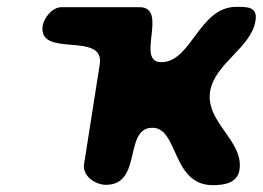

<svg xmlns="http://www.w3.org/2000/svg" viewBox="-20 -541 769 562"><path d="M105 -466C90 -369 287 -451 272 -353L226 -60C221 -25 260 0 290 0C398 0 341 -167 426 -167C503 -167 482 1 603 1C634 1 675 -4 681 -44C694 -129 581 -183 595 -273C608 -356 716 -401 728 -481C734 -521 705 -521 672 -521C562 -521 541 -359 452 -359C375 -359 475 -520 388 -520H160C133 -520 109 -489 105 -466Z"/></svg>

Font: Asimov Print
Style: Regular
Weight: 500
Designer: Google
Version: Version 2.000980: 2014